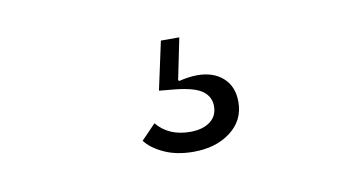

<svg xmlns="http://www.w3.org/2000/svg" viewBox="-38 -89 706 380"><g transform="rotate(-10 315.0 101.0)"><path d="M230 176 259 146Q283 175 326 175Q351 175 366 164Q381 153 381 133Q381 114 365.5 102.5Q350 91 311 87L279 84L300 -13H337L320 70L322 72Q342 67 359 67Q391 67 410.5 84.5Q430 102 430 133Q430 170 400.5 192.5Q371 215 326 215Q292 215 267 203.5Q242 192 230 176Z"/></g></svg>

Font: IBM Plex Sans JP Light
Style: Regular
Weight: 300
Designer: Mike Abbink; Paul van der Laan; Pieter van Rosmalen; Wujin Sim; Yejin Wi; Jinhee Kim; Boomi Park; Yona Kim; Kichan Ma
Foundry: Sandoll Inc.
Version: Version 1.002